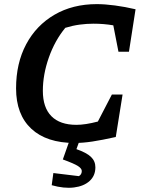

<svg xmlns="http://www.w3.org/2000/svg" viewBox="-20 -684 692 932"><path d="M343 10Q206 10 132 -59Q58 -128 58 -255Q58 -377 107 -469Q156 -561 244.5 -612.5Q333 -664 450 -664Q489 -664 538 -657.5Q587 -651 638 -639L606 -433H555L530 -561Q484 -569 434 -569Q401 -569 367 -564.5Q333 -560 297 -549Q246 -487 217 -404.5Q188 -322 188 -243Q188 -162 229.5 -120Q271 -78 351 -78Q394 -78 455 -94L523 -225H575L542 -19Q475 -4 428.5 3Q382 10 343 10ZM322 -15H371L351 40Q400 57 421.5 77.5Q443 98 443 128Q443 169 415 194.5Q387 220 339 226Q291 232 231 215L239 156L363 171Q377 163 377 146Q377 134 358.5 122Q340 110 285 90Z"/></svg>

Font: Piazzolla SC SemiBold
Style: Italic
Weight: 600
Italic angle: -11.3°
Designer: Juan Pablo del Peral
Foundry: Huerta Tipografica
Version: Version 1.330